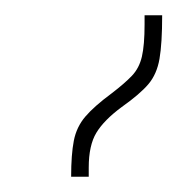

<svg xmlns="http://www.w3.org/2000/svg" viewBox="-20 -834 243 251"><path d="M73 -603Q73 -632 76.5 -650Q80 -668 91.5 -681.5Q103 -695 126 -712Q143 -725 152.5 -735Q162 -745 165.5 -760Q169 -775 169 -802V-814H192Q192 -777 188.5 -757Q185 -737 174 -724Q163 -711 139 -694Q116 -677 106 -660.5Q96 -644 96 -615V-603Z"/></svg>

Font: Noto Serif Armenian Condensed Thin
Style: Regular
Weight: 100
Width: 3
Designer: Monotype Design Team
Foundry: Monotype Imaging Inc.
Version: Version 2.008; ttfautohint (v1.8.4.7-5d5b)